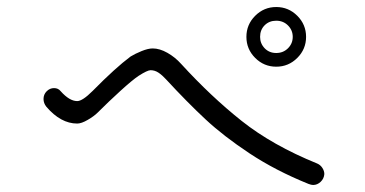

<svg xmlns="http://www.w3.org/2000/svg" viewBox="-20 -716 1040 547"><path d="M859 -192Q765 -230 691 -279Q617 -328 565 -376.5Q513 -425 453 -490Q442 -502 431.5 -509Q421 -516 409 -516Q400 -516 375 -500Q357 -488 323 -457Q289 -426 258 -395Q248 -385 230 -374.5Q212 -364 200 -364Q153 -364 112 -412Q104 -422 104 -434Q104 -447 113 -456Q122 -465 134 -465Q146 -465 153 -456Q178 -428 200 -428Q215 -428 244 -457Q309 -523 352 -555Q365 -563 383.5 -570.5Q402 -578 415 -578Q435 -578 457 -565.5Q479 -553 496 -534Q581 -441 668.5 -371.5Q756 -302 884 -250Q893 -246 898.5 -237.5Q904 -229 904 -220Q903 -207 893.5 -198Q884 -189 872 -189Q867 -189 859 -192ZM682 -611Q682 -646 707 -671Q732 -696 767 -696Q802 -696 827 -671Q852 -646 852 -611Q852 -576 827 -551Q802 -526 767 -526Q732 -526 707 -551Q682 -576 682 -611ZM814 -611Q814 -630 800.5 -643.5Q787 -657 767 -657Q747 -657 734 -644Q721 -631 721 -611Q721 -592 734 -578.5Q747 -565 767 -565Q787 -565 800.5 -578.5Q814 -592 814 -611Z"/></svg>

Font: Tsukimi Rounded
Style: Regular
Weight: 400
Designer: Takashi Funayama
Foundry: Takashi Funayama
Version: Version 1.032; ttfautohint (v1.8.3)